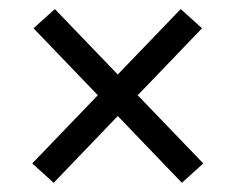

<svg xmlns="http://www.w3.org/2000/svg" viewBox="-20 -522 520 424"><path d="M428.9 -161.1 381.7 -118.3 54 -459.6 101.1 -502ZM51.2 -161.1 379.1 -502 426.2 -459.6 98.5 -118.3Z"/></svg>

Font: Anek Gujarati Medium
Style: Regular
Weight: 500
Designer: Mrunmayee Ghaisas (Gujarati), Yesha Goshar (Latin)
Foundry: Ek Type
Version: Version 1.003